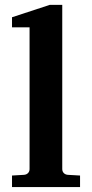

<svg xmlns="http://www.w3.org/2000/svg" viewBox="-20 -760 373 780"><path d="M28.8 0V-46.9L78.1 -49.8Q87.9 -50.8 94 -57.1Q100.1 -63.5 100.1 -73.2V-648.9H28.8V-689.9L182.1 -740.2H232.9V-73.2Q232.9 -63.5 239 -57.1Q245.1 -50.8 254.9 -49.8L305.2 -46.9V0Z"/></svg>

Font: Charis SIL APac
Style: Bold
Weight: 700
Foundry: SIL International
Version: Version 5.000